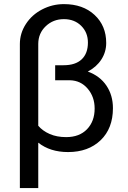

<svg xmlns="http://www.w3.org/2000/svg" viewBox="-20 -741 632 948"><path d="M295.4 -720.7Q389.6 -720.7 447 -667.2Q504.4 -613.8 504.4 -528.8Q504.4 -484.4 480.5 -447.3Q456.5 -410.2 413.6 -387.7Q473.6 -365.7 505.6 -318.1Q537.6 -270.5 537.6 -207Q537.6 -106.9 476.8 -48.6Q416 9.8 315.9 9.8Q227.5 9.8 168.9 -36.6V187.5H78.1V-523.9Q78.1 -576.7 107.9 -622.6Q137.7 -668.5 188.2 -694.6Q238.8 -720.7 295.4 -720.7ZM414.1 -530.8Q414.1 -580.6 380.9 -613.5Q347.7 -646.5 295.4 -646.5Q242.7 -646.5 206.1 -611.8Q169.4 -577.1 168.9 -524.9V-120.1Q190.4 -94.7 225.6 -79.3Q260.7 -64 306.6 -64Q372.1 -64 409.7 -103Q447.3 -142.1 447.3 -205.1Q447.3 -262.7 413.1 -303Q378.9 -343.3 325.7 -344.7H252.4V-418.9H293.9Q352.5 -418.9 383.3 -448Q414.1 -477.1 414.1 -530.8Z"/></svg>

Font: Roboto
Style: Regular
Weight: 400
Designer: Google
Version: Version 2.134; 2016; ttfautohint (v1.6)